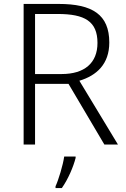

<svg xmlns="http://www.w3.org/2000/svg" viewBox="-20 -734 640 975"><path d="M278 -714H100V0H158V-308H328L510 0H579L383 -324C470 -350 535 -408 535 -518C535 -660 449 -714 278 -714ZM273 -663C410 -663 475 -626 475 -516C475 -414 409 -358 293 -358H158V-663ZM364 68V61H306C300 104 277 180 262 212V221H294C326 176 353 112 364 68Z"/></svg>

Font: Noto Sans Ethiopic Light
Style: Regular
Weight: 300
Designer: Monotype Design Team
Foundry: Monotype Imaging Inc.
Version: Version 2.102